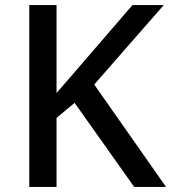

<svg xmlns="http://www.w3.org/2000/svg" viewBox="-20 -734 672 754"><path d="M632 0 350 -402 623 -714H500L307 -490C272 -449 237 -409 202 -369V-714H95V0H202V-271L273 -330L507 0Z"/></svg>

Font: Noto Sans Medefaidrin Medium
Style: Regular
Weight: 500
Designer: Dalton Maag Ltd
Foundry: Dalton Maag Ltd
Version: Version 1.002